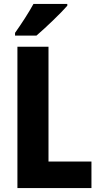

<svg xmlns="http://www.w3.org/2000/svg" viewBox="-20 -950 502 970"><path d="M320 -921V-930H149C125 -886 90 -832 56 -784V-770H164C213 -812 288 -884 320 -921ZM68 0H442V-134H225V-714H68Z"/></svg>

Font: Noto Sans Khmer UI Condensed ExtraBold
Style: Regular
Weight: 800
Width: 3
Designer: Danh Hong and the Monotype Design Team
Foundry: Monotype Imaging Inc.
Version: Version 2.002